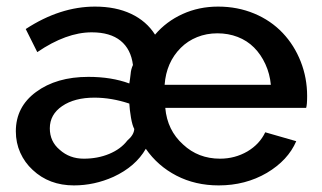

<svg xmlns="http://www.w3.org/2000/svg" viewBox="-20 -552 975 582"><path d="M324 -16Q391 -47 422 -101Q458 -49 515 -19.5Q572 10 643 10Q724 10 789 -28Q853 -66 878 -124L784 -151Q767 -115 730 -93Q692 -71 647 -71Q581 -71 535 -114Q487 -157 481 -225H908Q911 -234 911 -261Q911 -316 891.5 -365.5Q872 -415 837 -452Q801 -490 750.5 -511Q700 -532 641 -532Q583 -532 533.5 -509.5Q484 -487 450 -447Q424 -488 377.5 -510Q331 -532 268 -532Q162 -532 58 -464L93 -394Q181 -454 258 -454Q314 -454 345.5 -428.5Q377 -403 383 -355Q377 -342 376 -328Q375 -319 374 -312Q373 -305 372 -299Q318 -319 248 -319Q151 -319 89 -273Q28 -228 28 -154Q28 -119 41.5 -89Q55 -59 79 -37Q129 10 204 10Q266 10 324 -16ZM528 -407Q549 -428 577.5 -439.5Q606 -451 639 -451Q672 -451 700.5 -440Q729 -429 750 -408Q771 -387 784.5 -357.5Q798 -328 801 -295H479Q484 -363 528 -407ZM161 -98Q131 -123 131 -163Q131 -205 168.5 -230.5Q206 -256 266 -256Q318 -256 372 -238Q373 -219 377 -195.5Q381 -172 387 -161Q386 -143 366 -126Q346 -100 311 -85.5Q276 -71 234 -71Q191 -71 161 -98Z"/></svg>

Font: RT Raleway SemiBold
Style: Regular
Weight: 400
Designer: Matt McInerney, Pablo Impallari, Rodrigo Fuenzalida — Edited by Milan Moffatt in April 2016
Foundry: Matt McInerney, Pablo Impallari, Rodrigo Fuenzalida — Edited by Milan Moffatt in April 2016
Version: Version 3.001